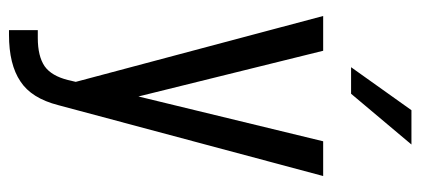

<svg xmlns="http://www.w3.org/2000/svg" viewBox="-264 -480 899 410"><g transform="rotate(90 185.0 -275.5)"><path d="M356.4 -516.6 205.1 48.8Q190.4 106.4 154.3 129.9Q118.2 154.3 54.7 154.3H44.9V92.8H61.5Q100.6 92.8 122.1 78.1Q142.6 63.5 151.4 28.3L155.3 11.7L14.6 -516.6H88.9L186.5 -122.1L282.2 -516.6ZM215.8 -705.1H289.1L180.7 -576.2H124Z"/></g></svg>

Font: Dinish Condensed
Style: Regular
Weight: 400
Width: 3
Designer: Bert Driehuis
Foundry: Playbeing
Version: Version 3.006; git-39231f3c-release